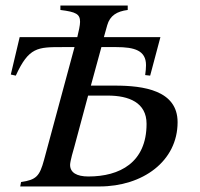

<svg xmlns="http://www.w3.org/2000/svg" viewBox="-20 -673 721 693"><path d="M308 -364 346 -503H400C465 -503 507 -491 507 -438C507 -425 506 -419 504 -402L522 -400L559 -539H355L367 -582C377 -617 402 -632 441 -637V-653H198V-637C255 -630 269 -622 269 -594C269 -582 264 -559 259 -539H51L19 -404L37 -400C84 -503 116 -503 205 -503H249L139 -96C123 -37 111 -24 56 -16L53 0H339C495 0 621 -91 621 -232C621 -347 498 -364 395 -364ZM298 -328H369C445 -328 509 -303 509 -226C509 -86 412 -36 299 -36C257 -36 233 -50 233 -78C233 -91 246 -136 248 -142Z"/></svg>

Font: STIXGeneral
Style: Italic
Weight: 400
Italic angle: -16.33°
Designer: MicroPress Inc., with final additions and corrections provided by Coen Hoffman, Elsevier (retired)
Version: Version 1.1.0